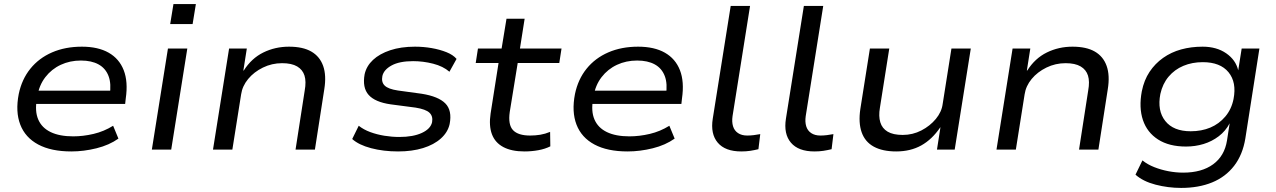

<svg xmlns="http://www.w3.org/2000/svg" viewBox="-20 -734 6262 942"><path d="M330 9Q231 9 167.5 -25Q104 -59 79.5 -122.5Q55 -186 72 -273Q87 -345 129 -397Q171 -449 235.5 -477Q300 -505 382 -505Q461 -505 513 -475.5Q565 -446 587 -389.5Q609 -333 597 -251L594 -224H135L145 -289H544L518 -266Q527 -323 512.5 -361Q498 -399 463.5 -418Q429 -437 377 -437Q323 -437 278 -416Q233 -395 202.5 -355.5Q172 -316 163 -261L161 -249Q150 -189 167.5 -148Q185 -107 228.5 -86Q272 -65 339 -65Q388 -65 439 -77Q490 -89 535 -117L561 -54Q516 -22 453.5 -6.5Q391 9 330 9Z M815 -616 831 -714H941L925 -616ZM725 0 804 -496H899L820 0Z M1025 0 1104 -496H1191L1174 -388H1176Q1214 -448 1272 -476.5Q1330 -505 1398 -505Q1466 -505 1507.5 -481Q1549 -457 1565.5 -410.5Q1582 -364 1571 -296L1525 0H1430L1475 -290Q1483 -334 1474 -363Q1465 -392 1438 -408Q1411 -424 1364 -424Q1314 -424 1270 -402.5Q1226 -381 1197.5 -346.5Q1169 -312 1163 -271L1120 0Z M1933 9Q1861 9 1800.5 -7Q1740 -23 1708 -52L1740 -117Q1764 -98 1796.5 -86Q1829 -74 1866 -68Q1903 -62 1939 -62Q2007 -62 2050 -82Q2093 -102 2100 -135Q2105 -164 2087 -181Q2069 -198 2019 -206L1897 -222Q1820 -233 1788.5 -268.5Q1757 -304 1769 -370Q1778 -410 1810 -440Q1842 -470 1894.5 -487.5Q1947 -505 2016 -505Q2058 -505 2098 -498Q2138 -491 2170.5 -478Q2203 -465 2220 -445L2185 -382Q2154 -409 2105 -421.5Q2056 -434 2007 -434Q1940 -434 1901.5 -413Q1863 -392 1856 -361Q1850 -331 1867.5 -314Q1885 -297 1932 -290L2049 -274Q2131 -261 2165 -226.5Q2199 -192 2186 -125Q2177 -85 2143 -54.5Q2109 -24 2055.5 -7.5Q2002 9 1933 9Z M2553 9Q2490 9 2449.5 -12.5Q2409 -34 2393.5 -75.5Q2378 -117 2387 -177L2426 -425H2314L2325 -496H2441L2465 -642H2554L2531 -496H2735L2724 -425H2520L2481 -185Q2472 -122 2497 -95.5Q2522 -69 2581 -69Q2607 -69 2631 -73Q2655 -77 2679 -87L2680 -16Q2654 -3 2621 3Q2588 9 2553 9Z M3059 9Q2960 9 2896.5 -25Q2833 -59 2808.5 -122.5Q2784 -186 2801 -273Q2816 -345 2858 -397Q2900 -449 2964.5 -477Q3029 -505 3111 -505Q3190 -505 3242 -475.5Q3294 -446 3316 -389.5Q3338 -333 3326 -251L3323 -224H2864L2874 -289H3273L3247 -266Q3256 -323 3241.5 -361Q3227 -399 3192.5 -418Q3158 -437 3106 -437Q3052 -437 3007 -416Q2962 -395 2931.5 -355.5Q2901 -316 2892 -261L2890 -249Q2879 -189 2896.5 -148Q2914 -107 2957.5 -86Q3001 -65 3068 -65Q3117 -65 3168 -77Q3219 -89 3264 -117L3290 -54Q3245 -22 3182.5 -6.5Q3120 9 3059 9Z M3617 9Q3538 9 3501.5 -34Q3465 -77 3477 -152L3565 -705H3660L3574 -164Q3570 -136 3576.5 -114.5Q3583 -93 3601 -81Q3619 -69 3646 -69Q3661 -69 3678 -71Q3695 -73 3710 -76L3701 -2Q3680 3 3660.5 6Q3641 9 3617 9Z M3976 9Q3897 9 3860.5 -34Q3824 -77 3836 -152L3924 -705H4019L3933 -164Q3929 -136 3935.5 -114.5Q3942 -93 3960 -81Q3978 -69 4005 -69Q4020 -69 4037 -71Q4054 -73 4069 -76L4060 -2Q4039 3 4019.5 6Q4000 9 3976 9Z M4377 9Q4310 9 4267 -14.5Q4224 -38 4207.5 -85Q4191 -132 4201 -199L4248 -496H4343L4297 -205Q4290 -164 4299 -134Q4308 -104 4335 -88Q4362 -72 4409 -72Q4458 -72 4500.5 -94Q4543 -116 4571.5 -150.5Q4600 -185 4605 -224L4648 -496H4743L4664 0H4577L4594 -109H4593Q4553 -50 4500 -20.5Q4447 9 4377 9Z M4869 0 4948 -496H5035L5018 -388H5020Q5058 -448 5116 -476.5Q5174 -505 5242 -505Q5310 -505 5351.5 -481Q5393 -457 5409.5 -410.5Q5426 -364 5415 -296L5369 0H5274L5319 -290Q5327 -334 5318 -363Q5309 -392 5282 -408Q5255 -424 5208 -424Q5158 -424 5114 -402.5Q5070 -381 5041.5 -346.5Q5013 -312 5007 -271L4964 0Z M5775 188Q5711 188 5649.5 172Q5588 156 5551 123L5585 53Q5610 73 5643 86Q5676 99 5712.5 106Q5749 113 5785 113Q5876 113 5932 72Q5988 31 6000 -45L6013 -129Q5993 -91 5959.5 -65.5Q5926 -40 5885 -27.5Q5844 -15 5799 -15Q5716 -15 5662 -49.5Q5608 -84 5587.5 -145Q5567 -206 5582 -286Q5593 -341 5620 -381.5Q5647 -422 5686.5 -450Q5726 -478 5775 -491.5Q5824 -505 5880 -505Q5949 -505 5996 -472.5Q6043 -440 6055 -389L6072 -496H6159L6090 -55Q6077 25 6035 79.5Q5993 134 5927 161Q5861 188 5775 188ZM5822 -90Q5875 -90 5918 -108Q5961 -126 5991.5 -162Q6022 -198 6032 -248Q6048 -330 6007.5 -379.5Q5967 -429 5881 -429Q5829 -429 5786 -411Q5743 -393 5713.5 -358Q5684 -323 5673 -273Q5657 -191 5697 -140.5Q5737 -90 5822 -90Z"/></svg>

Font: Nunito Sans 7pt SemiExpanded
Style: Italic
Weight: 400
Width: 6
Italic angle: -9°
Designer: Vernon Adams
Foundry: Vernon Adams
Version: Version 3.101;gftools[0.9.27]